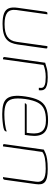

<svg xmlns="http://www.w3.org/2000/svg" viewBox="617 -1062 452 1726"><g transform="rotate(90 843.0 -199.0)"><path d="M109 -399 70 -121Q63 -62 94.5 -38Q126 -14 196 -14Q273 -14 310.5 -39.5Q348 -65 356 -122L395 -399Q396 -399 397.5 -399Q399 -399 400 -399Q401 -399 402.5 -399Q404 -399 405 -399Q411 -399 413 -397.5Q415 -396 415.5 -392.5Q416 -389 415 -382L380 -132Q375 -99 364 -73.5Q353 -48 332.5 -31Q312 -14 278.5 -5Q245 4 194 4Q134 4 100 -9.5Q66 -23 54.5 -52.5Q43 -82 50 -131L85 -382Q87 -392 89.5 -395.5Q92 -399 99 -399Q102 -399 104 -399Q106 -399 109 -399Z M513 0H507Q500 0 496 -3.5Q492 -7 493 -16L544 -379Q563 -385 593.5 -393.5Q624 -402 675 -402Q719 -402 744 -395Q769 -388 779.5 -376.5Q790 -365 791.5 -351Q793 -337 791 -322H769L770 -336Q772 -359 756.5 -369Q741 -379 718 -381.5Q695 -384 672 -384Q638 -384 610 -378Q582 -372 564 -364Z M1006 7Q955 7 920.5 -2Q886 -11 867 -34Q848 -57 843 -97.5Q838 -138 847 -200Q858 -275 880.5 -320Q903 -365 946 -385Q989 -405 1063 -405Q1146 -405 1178 -364.5Q1210 -324 1199 -241L1193 -196H908Q909 -203 913.5 -208Q918 -213 928 -213H1174L1178 -246Q1186 -317 1159 -351.5Q1132 -386 1061 -386Q1001 -386 962.5 -369.5Q924 -353 902.5 -313Q881 -273 870 -200Q860 -124 870.5 -83.5Q881 -43 914.5 -27.5Q948 -12 1008 -12Q1028 -12 1050.5 -13.5Q1073 -15 1095 -18Q1117 -21 1134.5 -25Q1152 -29 1162 -34L1161 -26Q1160 -19 1153.5 -14Q1147 -9 1127 -4Q1101 1 1069.5 4Q1038 7 1006 7Z M1288 0Q1273 0 1276 -14L1325 -367Q1340 -375 1359 -383Q1378 -391 1411.5 -396.5Q1445 -402 1501 -402Q1546 -402 1574.5 -395.5Q1603 -389 1617.5 -375.5Q1632 -362 1635.5 -341.5Q1639 -321 1635 -294L1596 -14Q1595 -10 1593 -6.5Q1591 -3 1587.5 -1.5Q1584 0 1579 0H1572L1613 -295Q1620 -340 1594 -362Q1568 -384 1496 -384Q1441 -384 1402.5 -376.5Q1364 -369 1346 -353L1296 0Z"/></g></svg>

Font: Genos Thin Thin
Style: Italic
Weight: 250
Italic angle: -8°
Version: Version 1.010